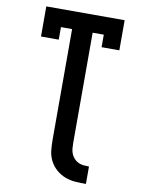

<svg xmlns="http://www.w3.org/2000/svg" viewBox="-101 -803 802 1086"><g transform="rotate(10 300.0 -260.0)"><path d="M470 215Q439 215 408.5 213Q378 211 349.5 200Q321 189 297.5 168Q274 147 260.5 119.5Q247 92 244 61.5Q241 31 241 0V-634H177V-562H75V-735H525V-562H423V-634H359V0Q359 16 360.5 31.5Q362 47 367.5 61Q373 75 384 87Q395 99 409 105.5Q423 112 438.5 113.5Q454 115 470 115Z"/></g></svg>

Font: Iosevka Curly Slab Extended
Style: Bold
Weight: 700
Width: 7
Monospace: yes
Designer: Belleve Invis
Foundry: Belleve Invis
Version: Version 11.1.0; ttfautohint (v1.8.3)